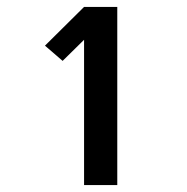

<svg xmlns="http://www.w3.org/2000/svg" viewBox="-20 -858 540 555"><path d="M223 -323V-743L161 -682L110 -726L223 -838H319V-323Z"/></svg>

Font: Iosevka Term Curly Extrabold
Style: Regular
Weight: 800
Designer: Belleve Invis
Foundry: Belleve Invis
Version: Version 32.3.0